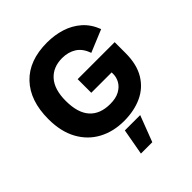

<svg xmlns="http://www.w3.org/2000/svg" viewBox="-256 -870 1266 1266"><g transform="rotate(-45 377.0 -237.0)"><path d="M392 11Q292 11 214 -31Q136 -73 91.5 -154Q47 -235 47 -351Q47 -523 138.5 -619Q230 -715 398 -715Q468 -715 530 -695.5Q592 -676 639.5 -634.5Q687 -593 713 -525L556 -460Q536 -519 494 -545.5Q452 -572 396 -572Q311 -572 262 -517Q213 -462 213 -355Q213 -244 262.5 -188.5Q312 -133 406 -133Q460 -133 494 -152Q528 -171 544 -199.5Q560 -228 560 -258V-274H370V-401H715V-299Q715 -194 673.5 -125Q632 -56 559 -22.5Q486 11 392 11ZM494 58 424 241H318L351 58Z"/></g></svg>

Font: Prodigy Sans
Style: Bold
Weight: 700
Designer: Wei Huang
Foundry: Wei Huang
Version: Version 1.003; ttfautohint (v1.8.3)